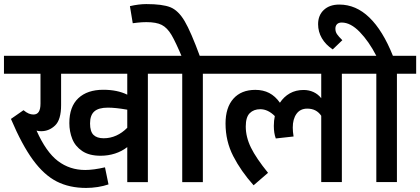

<svg xmlns="http://www.w3.org/2000/svg" viewBox="-29 -906 2090 955"><path d="M801.3 -539.1H706.5V0H604V-174.3Q577.1 -153.3 543 -142.3Q508.8 -131.3 471.2 -131.3Q414.6 -131.3 379.9 -154.8Q345.2 -178.2 330.6 -214.8Q315.9 -251.5 315.9 -293.9Q315.9 -375.5 360.6 -417.5Q405.3 -459.5 484.9 -459.5Q554.2 -459.5 604 -435.1V-539.1H274.9V-383.3Q274.9 -310.5 245.1 -282Q215.3 -253.4 175.8 -253.4Q162.1 -253.4 152.8 -256.3Q200.2 -149.9 259 -105.2Q317.9 -60.5 395 -60.5Q435.5 -60.5 493.2 -73.7L510.7 11.2Q486.8 19.5 457.3 24.2Q427.7 28.8 399.4 28.8Q316.4 28.8 253.4 -3.2Q190.4 -35.2 135.5 -109.9Q80.6 -184.6 25.4 -314.5L87.9 -357.9Q102.1 -346.2 113.8 -341.3Q125.5 -336.4 137.2 -336.4Q155.3 -336.4 163.8 -349.9Q172.4 -363.3 172.4 -390.6V-539.1H-9.3V-628.4H801.3ZM604 -270.5V-360.4Q546.4 -370.6 507.3 -370.6Q461.4 -370.6 440.2 -351.8Q418.9 -333 418.9 -292Q418.9 -252 436 -235.1Q453.1 -218.3 486.8 -218.3Q519.5 -218.3 549.3 -231.7Q579.1 -245.1 604 -270.5Z M1075.2 -539.1H980V0H877.4V-539.1H782.7V-628.4H1075.2ZM879.9 -613.3Q845.2 -696.3 824 -732.2Q802.7 -768.1 775.6 -782Q748.5 -795.9 699.2 -795.9Q677.7 -795.9 656.5 -793.5Q635.3 -791 631.3 -790.5L617.2 -875.5Q661.6 -885.7 698.7 -885.7Q779.3 -885.7 818.6 -869.9Q857.9 -854 889.2 -801.3Q920.4 -748.5 966.8 -622.1L888.7 -592.8Z M1766.1 -539.1H1671.4V-0.5H1568.8V-330.1Q1544.9 -365.7 1499.5 -365.7Q1464.4 -365.7 1445.8 -339.8Q1427.2 -314 1427.2 -271.5Q1427.2 -251.5 1431.2 -227.1L1342.8 -217.3Q1333 -243.2 1333 -279.8Q1333 -306.2 1337.9 -328.6Q1303.7 -362.8 1265.6 -362.8Q1232.9 -362.8 1213.1 -343Q1193.4 -323.2 1193.4 -276.9Q1193.4 -224.6 1219.2 -171.9Q1245.1 -119.1 1304.2 -46.4L1232.4 15.6Q1169.4 -54.7 1131.1 -129.4Q1092.8 -204.1 1092.8 -291.5Q1092.8 -371.1 1131.8 -415Q1170.9 -459 1241.2 -459Q1279.8 -459 1310.1 -443.4Q1340.3 -427.7 1363.3 -395Q1382.8 -424.8 1412.6 -441.7Q1442.4 -458.5 1481 -458.5Q1507.8 -458.5 1530.5 -448Q1553.2 -437.5 1568.8 -417.5V-539.1H1056.6V-628.4H1766.1Z M2041 -539.1H1945.3V-0.5H1842.8V-539.1H1747.6V-628.4H1842.8Q1805.7 -700.2 1760.3 -747.1Q1714.8 -793.9 1670.9 -793.9Q1655.3 -793.9 1647.2 -785.6Q1639.2 -777.3 1639.2 -763.2Q1639.2 -748 1647.2 -736.1Q1655.3 -724.1 1673.8 -706.1L1626 -660.2Q1590.8 -683.6 1572 -715.8Q1553.2 -748 1553.2 -785.6Q1553.2 -830.1 1581.8 -856.7Q1610.4 -883.3 1658.7 -883.3Q1741.7 -883.3 1808.3 -818.8Q1875 -754.4 1925.3 -628.4H2041Z"/></svg>

Font: Varta
Style: Bold
Weight: 700
Designer: Joana Correia, Viktoriya Grabowska, Eben Sorkin
Foundry: Sorkin Type
Version: Version 1.002; ttfautohint (v1.3) -l 8 -r 24 -G 200 -x 12 -H